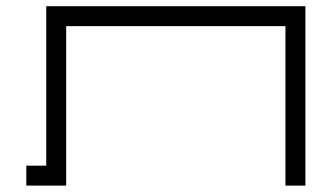

<svg xmlns="http://www.w3.org/2000/svg" viewBox="-20 -582 1040 602"><path d="M125 -62.5H62.5V0H187.5Q187.5 0 187.5 -500H875Q875 -500 875 0H937.5V-562.5H125Q125 -562.5 125 -62.5Z"/></svg>

Font: Unifont
Style: Regular
Weight: 500
Version: Version 15.1.04